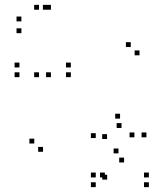

<svg xmlns="http://www.w3.org/2000/svg" viewBox="-20 -760 660 790"><path d="M68 -623.5V-643.5H48V-623.5ZM176.5 -720V-740H156.5V-720ZM140.5 -720V-740H120.5V-720ZM68 -672V-692H48V-672ZM189.5 -720V-740H169.5V-720ZM140.5 -720V-740H120.5V-720ZM140.5 -442.5V-462.5H120.5V-442.5ZM189.5 -442.5V-462.5H169.5V-442.5ZM271.5 -442.5V-462.5H251.5V-442.5ZM271.5 -482.5V-502.5H251.5V-482.5ZM60 -482.5V-502.5H40V-482.5ZM60 -442.5V-462.5H40V-442.5ZM121 -169.5V-189.5H101V-169.5ZM157 -135.5V-155.5H137V-135.5ZM554 -532.5V-552.5H534V-532.5ZM518 -566.5V-586.5H498V-566.5ZM374 -192V-212H354V-192ZM420.5 -188V-208H400.5V-188ZM480 -233.5V-253.5H460V-233.5ZM533 -195V-215H513V-195ZM467.5 -129V-149H447.5V-129ZM374 -30V-50H354V-30ZM374 10V-10H354V10ZM592.5 10V-10H572.5V10ZM592.5 -30V-50H572.5V-30ZM411.5 -30V-50H391.5V-30ZM421 -21V-41H401V-21ZM490.5 -91.5V-111.5H470.5V-91.5ZM582.5 -195V-215H562.5V-195ZM474 -272V-292H454V-272Z"/></svg>

Font: Monaspace Argon Dots Var
Style: Regular
Weight: 400
Designer: Riley Cran and the Lettermatic Team
Version: Version 1.100 (Monaspace Argon Dots)